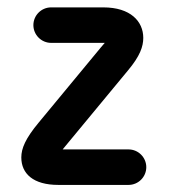

<svg xmlns="http://www.w3.org/2000/svg" viewBox="-20 -510 466 528"><path d="M333.5 -99.1H152.3L161.6 -110.4L332 -316.4C365.2 -356 374 -382.3 374 -405.8C374 -451.2 338.9 -489.7 264.2 -489.7H120.6C93.8 -489.7 71.8 -467.8 71.8 -440.9C71.8 -414.1 93.8 -392.1 120.6 -392.1H264.2H268.1L256.8 -378.9L86.4 -172.9C49.8 -128.9 38.6 -101.6 38.6 -77.1C38.6 -32.2 71.8 -1.5 140.1 -1.5H333.5C360.4 -1.5 382.3 -23.4 382.3 -50.3C382.3 -77.1 360.4 -99.1 333.5 -99.1Z"/></svg>

Font: Velvelyne Book
Style: Bold
Weight: 700
Designer: Manon Van der Borght et Mariel Nils
Foundry: Velvetyne
Version: Version 1.070;Glyphs 3.3.1 (3343)